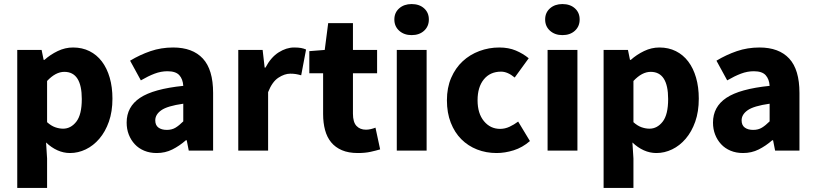

<svg xmlns="http://www.w3.org/2000/svg" viewBox="-20 -742 4018 946"><path d="M65 184V-496H185L195 -447H199Q228 -473 264.5 -490.5Q301 -508 340 -508Q385 -508 421 -490Q457 -472 482 -439Q507 -406 520.5 -359.5Q534 -313 534 -256Q534 -192 516.5 -142.5Q499 -93 469.5 -58.5Q440 -24 402.5 -6Q365 12 325 12Q293 12 263 -1.5Q233 -15 207 -40L212 39V184ZM291 -108Q329 -108 356 -142.5Q383 -177 383 -254Q383 -388 297 -388Q254 -388 212 -343V-140Q232 -122 252 -115Q272 -108 291 -108Z M752 12Q718 12 690.5 0.5Q663 -11 644 -31.5Q625 -52 614.5 -79Q604 -106 604 -138Q604 -216 670 -260Q736 -304 883 -319Q881 -352 863.5 -371.5Q846 -391 805 -391Q773 -391 741.5 -379Q710 -367 674 -346L621 -443Q669 -472 721.5 -490Q774 -508 833 -508Q929 -508 979.5 -453.5Q1030 -399 1030 -284V0H910L900 -51H896Q864 -23 829 -5.5Q794 12 752 12ZM802 -102Q827 -102 845 -113Q863 -124 883 -144V-231Q805 -220 775 -199Q745 -178 745 -149Q745 -125 760.5 -113.5Q776 -102 802 -102Z M1154 0V-496H1274L1284 -409H1288Q1315 -460 1353 -484Q1391 -508 1429 -508Q1450 -508 1463.5 -505.5Q1477 -503 1488 -498L1464 -371Q1450 -375 1438 -377Q1426 -379 1410 -379Q1382 -379 1351.5 -359Q1321 -339 1301 -288V0Z M1743 12Q1697 12 1664.5 -2Q1632 -16 1611.5 -41Q1591 -66 1581.5 -101.5Q1572 -137 1572 -180V-381H1504V-490L1580 -496L1597 -628H1719V-496H1838V-381H1719V-182Q1719 -140 1736.5 -121.5Q1754 -103 1783 -103Q1795 -103 1807.5 -106Q1820 -109 1830 -113L1853 -6Q1833 0 1806 6Q1779 12 1743 12Z M1935 0V-496H2082V0ZM2008 -569Q1971 -569 1947 -590.5Q1923 -612 1923 -646Q1923 -680 1947 -701Q1971 -722 2008 -722Q2046 -722 2069.5 -701Q2093 -680 2093 -646Q2093 -612 2069.5 -590.5Q2046 -569 2008 -569Z M2427 12Q2375 12 2330.5 -5.5Q2286 -23 2253 -56Q2220 -89 2201 -137.5Q2182 -186 2182 -248Q2182 -310 2203 -358.5Q2224 -407 2259.5 -440Q2295 -473 2342 -490.5Q2389 -508 2440 -508Q2486 -508 2521.5 -493Q2557 -478 2585 -455L2516 -360Q2481 -389 2449 -389Q2395 -389 2364 -351Q2333 -313 2333 -248Q2333 -183 2364.5 -145Q2396 -107 2444 -107Q2468 -107 2490.5 -117.5Q2513 -128 2533 -143L2591 -47Q2554 -15 2511 -1.5Q2468 12 2427 12Z M2678 0V-496H2825V0ZM2751 -569Q2714 -569 2690 -590.5Q2666 -612 2666 -646Q2666 -680 2690 -701Q2714 -722 2751 -722Q2789 -722 2812.5 -701Q2836 -680 2836 -646Q2836 -612 2812.5 -590.5Q2789 -569 2751 -569Z M2954 184V-496H3074L3084 -447H3088Q3117 -473 3153.5 -490.5Q3190 -508 3229 -508Q3274 -508 3310 -490Q3346 -472 3371 -439Q3396 -406 3409.5 -359.5Q3423 -313 3423 -256Q3423 -192 3405.5 -142.5Q3388 -93 3358.5 -58.5Q3329 -24 3291.5 -6Q3254 12 3214 12Q3182 12 3152 -1.5Q3122 -15 3096 -40L3101 39V184ZM3180 -108Q3218 -108 3245 -142.5Q3272 -177 3272 -254Q3272 -388 3186 -388Q3143 -388 3101 -343V-140Q3121 -122 3141 -115Q3161 -108 3180 -108Z M3641 12Q3607 12 3579.5 0.5Q3552 -11 3533 -31.5Q3514 -52 3503.5 -79Q3493 -106 3493 -138Q3493 -216 3559 -260Q3625 -304 3772 -319Q3770 -352 3752.5 -371.5Q3735 -391 3694 -391Q3662 -391 3630.5 -379Q3599 -367 3563 -346L3510 -443Q3558 -472 3610.5 -490Q3663 -508 3722 -508Q3818 -508 3868.5 -453.5Q3919 -399 3919 -284V0H3799L3789 -51H3785Q3753 -23 3718 -5.5Q3683 12 3641 12ZM3691 -102Q3716 -102 3734 -113Q3752 -124 3772 -144V-231Q3694 -220 3664 -199Q3634 -178 3634 -149Q3634 -125 3649.5 -113.5Q3665 -102 3691 -102Z"/></svg>

Font: TT Toshiba Sans
Style: Bold
Weight: 700
Designer: Paul D. Hunt
Foundry: Toshiba Corporation
Version: Version 2.020;PS 2.000;hotconv 1.0.86;makeotf.lib2.5.63406